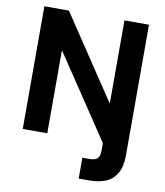

<svg xmlns="http://www.w3.org/2000/svg" viewBox="-97 -780 927 1079"><g transform="rotate(10 366.0 -240.0)"><path d="M68 0V-700H208L525 -225V-700H665V46Q665 109 643 147.5Q621 186 581.5 203Q542 220 488 220H426V101H467Q498 101 511.5 88.5Q525 76 525 47V0L208 -474V0Z"/></g></svg>

Font: DM Sans 17pt ExtraBold
Style: Regular
Weight: 800
Version: Version 4.004;gftools[0.9.30]